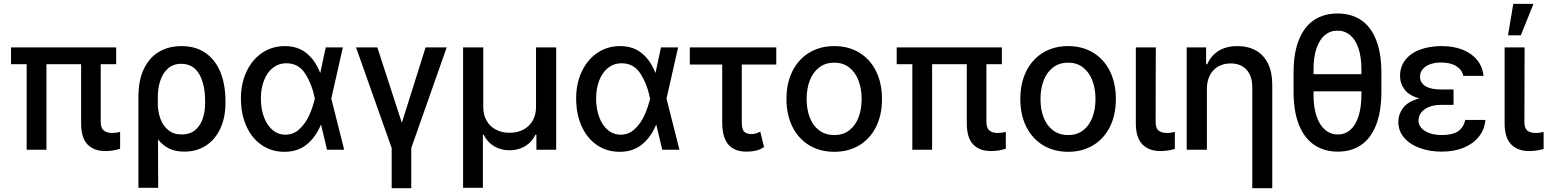

<svg xmlns="http://www.w3.org/2000/svg" viewBox="-20 -776 8019 995"><path d="M582 -443.4H502V-143.6Q502.4 -111.3 518.3 -99.1Q534.2 -86.9 560.5 -86.9Q583 -86.9 602.5 -92.8V-4.9Q583.5 0.5 565.7 3.7Q547.9 6.8 525.4 6.8Q466.3 6.8 433.3 -27.6Q400.4 -62 400.4 -137.7V-443.4H220.7V0H118.2V-443.4H37.1V-530.3H582Z M920.9 -537.1Q994.6 -537.1 1045.9 -501Q1097.2 -464.8 1122.8 -400.6Q1148.4 -336.4 1148.4 -252V-242.2Q1148.4 -168 1122.3 -110.8Q1096.2 -53.7 1047.9 -22Q999.5 9.8 934.6 9.8Q889.6 9.8 856.4 -6.3Q823.2 -22.5 798.8 -53.7L799.8 197.3H697.3V-274.4Q697.3 -359.9 725.6 -418.9Q753.9 -478 804.2 -507.6Q854.5 -537.1 920.9 -537.1ZM797.9 -230Q799.3 -193.4 811.8 -159.2Q824.2 -125 851.6 -102.1Q878.9 -79.1 921.9 -79.1Q963.4 -79.1 990.5 -101.3Q1017.6 -123.5 1030.3 -160.2Q1043 -196.8 1043 -242.2V-252Q1043 -338.9 1012.2 -392.1Q981.4 -445.3 918.9 -445.3Q877.4 -445.3 850.1 -420.7Q822.8 -396 810.1 -356.4Q797.4 -316.9 797.9 -271.5Z M1228.5 -265.6Q1228.5 -344.2 1258.1 -406.2Q1287.6 -468.3 1339.4 -502.7Q1391.1 -537.1 1456.1 -537.1Q1522.9 -537.1 1568.1 -500.7Q1613.3 -464.4 1638.7 -399.4H1640.1L1668 -530.3H1756.8L1696.8 -265.1L1763.7 0H1674.8L1644 -128.9H1642.6Q1615.7 -64.5 1569.1 -26.9Q1522.5 10.7 1454.1 10.7Q1387.7 10.7 1336.4 -24.2Q1285.2 -59.1 1256.8 -122.1Q1228.5 -185.1 1228.5 -265.6ZM1459 -78.1Q1502 -78.1 1533.2 -108.2Q1564.5 -138.2 1583 -179.9Q1601.6 -221.7 1611.3 -263.7L1611.8 -265.1L1611.3 -266.6Q1597.2 -337.9 1562.5 -393.1Q1527.8 -448.2 1463.9 -448.2Q1424.8 -448.2 1394.8 -425Q1364.7 -401.9 1348.4 -360.1Q1332 -318.4 1332 -264.6Q1332 -211.9 1347.9 -169.2Q1363.8 -126.5 1392.6 -102.3Q1421.4 -78.1 1459 -78.1Z M1935.5 -530.3 2062.5 -139.6 2185.5 -530.3H2294.9L2111.3 -8.8V199.2H2009.8V-8.8L1825.2 -530.3Z M2379.9 -530.3H2484.4V-220.7Q2484.4 -181.6 2501.2 -151.4Q2518.1 -121.1 2549.1 -104.5Q2580.1 -87.9 2621.1 -87.9Q2661.6 -87.9 2692.6 -104.5Q2723.6 -121.1 2740.7 -151.4Q2757.8 -181.6 2757.8 -220.7V-530.3H2862.3V0H2759.8V-78.1H2754.9Q2736.3 -39.1 2700.7 -18.1Q2665 2.9 2621.1 2.9Q2576.7 2.9 2541.3 -17.8Q2505.9 -38.6 2486.3 -78.1H2482.4V197.3H2379.9Z M2965.8 -265.6Q2965.8 -344.2 2995.4 -406.2Q3024.9 -468.3 3076.7 -502.7Q3128.4 -537.1 3193.4 -537.1Q3260.3 -537.1 3305.4 -500.7Q3350.6 -464.4 3376 -399.4H3377.4L3405.3 -530.3H3494.1L3434.1 -265.1L3501 0H3412.1L3381.3 -128.9H3379.9Q3353 -64.5 3306.4 -26.9Q3259.8 10.7 3191.4 10.7Q3125 10.7 3073.7 -24.2Q3022.5 -59.1 2994.1 -122.1Q2965.8 -185.1 2965.8 -265.6ZM3196.3 -78.1Q3239.3 -78.1 3270.5 -108.2Q3301.8 -138.2 3320.3 -179.9Q3338.9 -221.7 3348.6 -263.7L3349.1 -265.1L3348.6 -266.6Q3334.5 -337.9 3299.8 -393.1Q3265.1 -448.2 3201.2 -448.2Q3162.1 -448.2 3132.1 -425Q3102.1 -401.9 3085.7 -360.1Q3069.3 -318.4 3069.3 -264.6Q3069.3 -211.9 3085.2 -169.2Q3101.1 -126.5 3129.9 -102.3Q3158.7 -78.1 3196.3 -78.1Z M4002.9 -441.4H3824.2V-139.6Q3824.2 -103.5 3838.1 -92.3Q3852.1 -81.1 3875 -81.1Q3887.2 -81.1 3897.7 -84.5Q3908.2 -87.9 3919.9 -93.8L3939.5 -13.7Q3917.5 0 3896.7 4.9Q3876 9.8 3848.6 9.8Q3786.1 9.8 3754.4 -27.1Q3722.7 -64 3722.7 -142.6V-441.4H3554.7V-530.3H4002.9Z M4055.7 -262.7Q4055.7 -344.7 4086.4 -406.7Q4117.2 -468.8 4173.3 -502.9Q4229.5 -537.1 4303.7 -537.1Q4377.4 -537.1 4433.6 -502.9Q4489.7 -468.8 4520.3 -406.5Q4550.8 -344.2 4550.8 -262.7Q4550.8 -181.2 4520.3 -119.4Q4489.7 -57.6 4433.6 -23.4Q4377.4 10.7 4303.7 10.7Q4229.5 10.7 4173.3 -23.4Q4117.2 -57.6 4086.4 -119.4Q4055.7 -181.2 4055.7 -262.7ZM4445.3 -262.7Q4445.3 -314.9 4429.4 -357.7Q4413.6 -400.4 4381.6 -425.8Q4349.6 -451.2 4303.7 -451.2Q4256.8 -451.2 4224.4 -425.8Q4191.9 -400.4 4176 -357.7Q4160.2 -314.9 4160.2 -262.7Q4160.2 -210.4 4176 -168.2Q4191.9 -126 4224.4 -101.1Q4256.8 -76.2 4303.7 -76.2Q4350.1 -76.2 4381.8 -101.1Q4413.6 -126 4429.4 -168.2Q4445.3 -210.4 4445.3 -262.7Z M5171.9 -443.4H5091.8V-143.6Q5092.3 -111.3 5108.2 -99.1Q5124 -86.9 5150.4 -86.9Q5172.9 -86.9 5192.4 -92.8V-4.9Q5173.3 0.5 5155.5 3.7Q5137.7 6.8 5115.2 6.8Q5056.2 6.8 5023.2 -27.6Q4990.2 -62 4990.2 -137.7V-443.4H4810.5V0H4708V-443.4H4627V-530.3H5171.9Z M5267.6 -262.7Q5267.6 -344.7 5298.3 -406.7Q5329.1 -468.8 5385.3 -502.9Q5441.4 -537.1 5515.6 -537.1Q5589.4 -537.1 5645.5 -502.9Q5701.7 -468.8 5732.2 -406.5Q5762.7 -344.2 5762.7 -262.7Q5762.7 -181.2 5732.2 -119.4Q5701.7 -57.6 5645.5 -23.4Q5589.4 10.7 5515.6 10.7Q5441.4 10.7 5385.3 -23.4Q5329.1 -57.6 5298.3 -119.4Q5267.6 -181.2 5267.6 -262.7ZM5657.2 -262.7Q5657.2 -314.9 5641.4 -357.7Q5625.5 -400.4 5593.5 -425.8Q5561.5 -451.2 5515.6 -451.2Q5468.8 -451.2 5436.3 -425.8Q5403.8 -400.4 5387.9 -357.7Q5372.1 -314.9 5372.1 -262.7Q5372.1 -210.4 5387.9 -168.2Q5403.8 -126 5436.3 -101.1Q5468.8 -76.2 5515.6 -76.2Q5562 -76.2 5593.8 -101.1Q5625.5 -126 5641.4 -168.2Q5657.2 -210.4 5657.2 -262.7Z M5969.7 -530.3 5968.8 -143.6Q5968.8 -111.3 5984.4 -99.1Q6000 -86.9 6027.3 -86.9Q6038.6 -86.9 6049.8 -88.6Q6061 -90.3 6068.4 -92.8V-3.9Q6029.8 6.8 5993.2 6.8Q5934.1 6.8 5900.1 -27.8Q5866.2 -62.5 5866.2 -137.7V-530.3Z M6234.4 0H6129.9V-530.3H6230.5V-443.4H6236.3Q6255.9 -487.8 6295.4 -512.5Q6335 -537.1 6392.6 -537.1Q6447.8 -537.1 6488.3 -514.4Q6528.8 -491.7 6551 -446.8Q6573.2 -401.9 6573.2 -336.9V199.2H6469.7V-324.2Q6469.7 -381.8 6439.9 -414.6Q6410.2 -447.3 6357.4 -447.3Q6321.8 -447.3 6293.7 -431.6Q6265.6 -416 6250 -386Q6234.4 -356 6234.4 -314.5Z M6913.1 9.8Q6843.3 9.8 6791.7 -24.4Q6740.2 -58.6 6711.9 -128.2Q6683.6 -197.8 6683.6 -301.8V-398.4Q6683.6 -502 6711.7 -570.8Q6739.7 -639.6 6790.8 -672.9Q6841.8 -706.1 6911.1 -706.1Q6981.4 -706.1 7032.2 -672.9Q7083 -639.6 7110.8 -570.8Q7138.7 -502 7138.7 -398.4V-301.8Q7138.7 -197.8 7111.1 -127.9Q7083.5 -58.1 7033 -24.2Q6982.4 9.8 6913.1 9.8ZM6911.1 -617.2Q6873.5 -617.2 6845.7 -594Q6817.9 -570.8 6802.5 -525.6Q6787.1 -480.5 6787.1 -416V-391.6H7035.2V-416Q7035.2 -481 7019.8 -526.1Q7004.4 -571.3 6976.6 -594.2Q6948.7 -617.2 6911.1 -617.2ZM6913.1 -79.1Q6950.2 -79.1 6977.5 -102.8Q7004.9 -126.5 7020 -172.9Q7035.2 -219.2 7035.2 -285.2V-302.7H6787.1V-285.2Q6787.1 -220.2 6802.7 -173.8Q6818.4 -127.4 6846.9 -103.3Q6875.5 -79.1 6913.1 -79.1Z M7335.4 -266.1Q7282.2 -280.8 7258.8 -312.3Q7235.4 -343.8 7235.4 -381.8Q7235.4 -430.2 7262.7 -465.3Q7290 -500.5 7338.9 -518.8Q7387.7 -537.1 7451.2 -537.1Q7512.2 -537.1 7559.3 -518.6Q7606.4 -500 7634.8 -465.3Q7663.1 -430.7 7668 -382.8H7563.5Q7556.6 -415 7526.4 -433.6Q7496.1 -452.1 7448.2 -452.1Q7415 -452.1 7390.1 -442.6Q7365.2 -433.1 7352.1 -416.5Q7338.9 -399.9 7338.9 -378.9Q7338.9 -347.7 7366.2 -330.1Q7393.6 -312.5 7445.3 -312.5H7512.7V-232.4H7445.3Q7412.6 -232.4 7386.5 -222.2Q7360.4 -211.9 7345.7 -193.4Q7331.1 -174.8 7331.1 -151.4Q7331.1 -129.9 7345.9 -112.8Q7360.8 -95.7 7388.4 -85.9Q7416 -76.2 7452.1 -76.2Q7506.3 -76.2 7535.4 -95.2Q7564.5 -114.3 7573.2 -154.3H7677.7Q7673.3 -104 7643.3 -66.9Q7613.3 -29.8 7563.7 -10Q7514.2 9.8 7452.1 9.8Q7387.7 9.8 7336.4 -9.3Q7285.2 -28.3 7255.9 -63.2Q7226.6 -98.1 7226.6 -143.6Q7226.6 -184.6 7252.2 -217.8Q7277.8 -251 7335.4 -266.1Z M7880.9 -530.3 7879.9 -143.6Q7879.9 -111.3 7895.5 -99.1Q7911.1 -86.9 7938.5 -86.9Q7949.7 -86.9 7960.9 -88.6Q7972.2 -90.3 7979.5 -92.8V-3.9Q7940.9 6.8 7904.3 6.8Q7845.2 6.8 7811.3 -27.8Q7777.3 -62.5 7777.3 -137.7V-530.3ZM7822.3 -755.9H7926.8L7861.3 -592.8H7794.9Z"/></svg>

Font: Pretendard JP Medium
Style: Regular
Weight: 500
Designer: Base glyphs from Inter by Rasmus Andersson; Hangeul glyphs from Noto Sans CJK(Source Han Sans) by Jang Soo-young and Kan
Foundry: Kil Hyung-jin
Version: Version 1.309